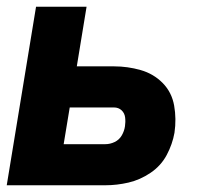

<svg xmlns="http://www.w3.org/2000/svg" viewBox="-20 -550 616 570"><path d="M0 0H293Q327 0 361.5 -8Q396 -16 427 -37Q458 -58 475 -90Q492 -122 498 -156Q504 -197 497 -236.5Q490 -276 463 -303.5Q436 -331 397.5 -342Q359 -353 319 -353H208L237 -530H87ZM169 -122 187 -231H318Q332 -231 341 -222.5Q350 -214 351.5 -201Q353 -188 351 -175Q349 -161 341.5 -148Q334 -135 320.5 -128.5Q307 -122 293 -122Z"/></svg>

Font: Iosevka Sparkle Heavy
Style: Italic
Weight: 900
Italic angle: -9°
Designer: Belleve Invis
Foundry: Belleve Invis
Version: Version 4.5.0; ttfautohint (v1.8.3)